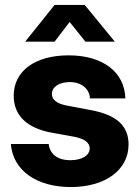

<svg xmlns="http://www.w3.org/2000/svg" viewBox="-20 -753 570 786"><path d="M270 12.7C410.2 12.7 506.3 -56.6 506.3 -161.6C506.3 -237.8 457.5 -282.7 352.1 -302.2L251.5 -321.3C213.9 -328.6 192.4 -344.2 192.4 -368.2C192.4 -396 220.2 -417 266.6 -417C314 -417 347.2 -388.2 348.1 -350.1H493.2C490.2 -458.5 400.4 -526.4 261.2 -526.4C122.1 -526.4 36.1 -461.4 36.1 -361.3C36.1 -280.3 89.8 -229 190.4 -210L282.7 -193.4C323.7 -185.5 347.2 -170.4 347.2 -146C347.2 -117.2 317.4 -97.2 267.6 -97.2C215.3 -97.2 184.1 -122.6 179.2 -163.6H24.4C33.2 -53.7 131.3 12.7 270 12.7ZM203.6 -582.5 265.1 -663.1 329.6 -582.5H449.7V-583L326.7 -732.9H203.6L83.5 -583V-582.5Z"/></svg>

Font: Raveo Display
Style: Bold
Weight: 700
Designer: Jakub Foglar, Rasmus Andersson (Inter)
Foundry: Jakubfoglar.com
Version: Version 1.100;Glyphs 3.2.3 (3260)